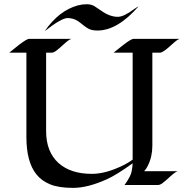

<svg xmlns="http://www.w3.org/2000/svg" viewBox="-20 -890 884 923"><path d="M843.8 -703.1Q833.5 -700.2 821.3 -689.5Q809.1 -678.7 795.9 -667Q762.7 -636.7 748.5 -636.7H712.4V-189.9Q712.4 -136.2 690.4 -92.8Q683.1 -77.6 672.9 -66.9H834Q822.3 -63.5 798.1 -41.3Q773.9 -19 761.5 -9.8Q749 -0.5 738.8 -0.5H578.6Q607.9 -41.5 612.5 -64.5Q617.2 -87.4 617.7 -105Q540 -48.8 491.7 -27.3Q400.9 13.2 331.5 13.2Q262.2 13.2 220.7 -3.9Q179.2 -21 154.3 -52.7Q106.9 -112.3 106.9 -231.4V-636.7H24.4Q30.3 -641.1 43.5 -652.1Q56.6 -663.1 71.8 -674.8Q109.4 -703.1 119.1 -703.1H322.8Q311 -699.7 286.9 -677.5Q262.7 -655.3 250.2 -646Q237.8 -636.7 227.5 -636.7H201.7V-259.3Q201.7 -159.7 262.2 -105.5Q320.3 -54.2 421.4 -54.2Q490.2 -54.2 575.2 -96.7Q599.6 -108.9 617.7 -122.6V-636.7H525.9Q531.7 -641.1 545.2 -652.1Q558.6 -663.1 573.7 -674.8Q611.3 -703.1 621.1 -703.1ZM646.5 -859.9Q544.9 -743.2 448.2 -743.2Q418.5 -743.2 401.1 -754.4Q383.8 -765.6 375 -773.2Q366.2 -780.8 356 -787.6Q333.5 -803.2 304.7 -803.2Q275.4 -803.2 194.8 -740.2Q263.2 -839.4 355 -864.3Q376 -869.6 397.5 -869.6Q418.9 -869.6 434.3 -860.1Q449.7 -850.6 465.3 -839.4Q507.3 -809.1 546.4 -809.1Q574.2 -809.1 622.6 -844.7Q634.8 -853.5 646.5 -859.9Z"/></svg>

Font: Fondamento
Style: Regular
Weight: 400
Version: Version 1.000